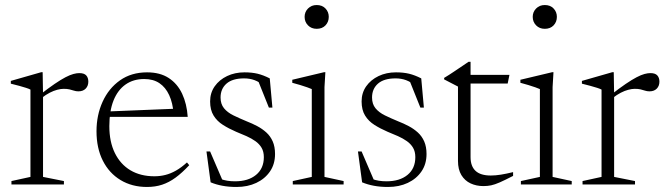

<svg xmlns="http://www.w3.org/2000/svg" viewBox="-20 -733 2652 763"><path d="M295 -442.5Q314.5 -442.5 322.8 -433.2Q331 -424 331 -408.5Q331 -391.5 320.5 -380.8Q310 -370 291.5 -370Q282 -370 273.8 -372.8Q265.5 -375.5 256 -377.8Q246.5 -380 233 -380Q221.5 -380 207.2 -376.2Q193 -372.5 177.5 -364.5Q162 -356.5 145.5 -343.5L137.5 -355.5Q172 -382.5 197 -399.5Q222 -416.5 240.2 -426Q258.5 -435.5 271.8 -439Q285 -442.5 295 -442.5ZM151 -358V-30L234 -13.5V0H25.5V-13.5L101 -30V-377Q94.5 -380.5 83.2 -384Q72 -387.5 56.8 -391.8Q41.5 -396 23 -400.5V-411.5L143.5 -446H149.5Z M564.5 -445.5Q616 -445.5 650.5 -423Q685 -400.5 703.8 -360.5Q722.5 -320.5 726 -268.5H407.5V-290L690 -301.5L670 -280.5Q666.5 -324.5 652.2 -355.2Q638 -386 613.5 -402.5Q589 -419 553 -419Q510 -419 479 -397.2Q448 -375.5 431.2 -333.8Q414.5 -292 414.5 -231.5Q414.5 -169.5 436.5 -124.8Q458.5 -80 498.5 -56.2Q538.5 -32.5 593.5 -32.5Q616.5 -32.5 637.2 -37.8Q658 -43 679.2 -55Q700.5 -67 723 -87.5L732 -76.5Q703.5 -46 677.5 -27Q651.5 -8 624.2 1Q597 10 564 10Q504.5 10 459 -17.5Q413.5 -45 388.5 -94.8Q363.5 -144.5 363.5 -211.5Q363.5 -275.5 387.8 -328.8Q412 -382 457 -413.8Q502 -445.5 564.5 -445.5Z M951.5 -445.5Q981 -445.5 1003.8 -440Q1026.5 -434.5 1052 -421.5L1062.5 -305.5H1048.5L1001 -424L1032.5 -390Q1010.5 -407.5 991.5 -414.5Q972.5 -421.5 950 -421.5Q904 -421.5 880.2 -400.8Q856.5 -380 856.5 -345.5Q856.5 -319.5 870.2 -302.8Q884 -286 907.5 -274.5Q931 -263 960 -251Q982 -242.5 1002.2 -231.8Q1022.5 -221 1038.5 -206.5Q1054.5 -192 1063.8 -171Q1073 -150 1073 -121Q1073 -81 1053 -51.8Q1033 -22.5 998.5 -6.2Q964 10 920 10Q889 10 863.8 5.2Q838.5 0.5 817 -8.5L800.5 -131H815L868.5 -6.5L829.5 -34.5Q843 -27 856.2 -22Q869.5 -17 883.5 -14.8Q897.5 -12.5 914 -12.5Q966.5 -12.5 997.5 -38Q1028.5 -63.5 1028.5 -108.5Q1028.5 -130.5 1019.5 -145.8Q1010.5 -161 995 -172Q979.5 -183 959.5 -192Q939.5 -201 918 -209.5Q889 -222 865.8 -236.8Q842.5 -251.5 828.8 -273.8Q815 -296 815 -330Q815 -364 833.2 -390Q851.5 -416 882.5 -430.8Q913.5 -445.5 951.5 -445.5Z M1238.5 -618.5Q1217.5 -618.5 1204 -632.2Q1190.5 -646 1190.5 -666Q1190.5 -685.5 1204 -699.2Q1217.5 -713 1238.5 -713Q1260.5 -713 1273.5 -699.2Q1286.5 -685.5 1286.5 -666Q1286.5 -646 1273.5 -632.2Q1260.5 -618.5 1238.5 -618.5ZM1273 -446 1269.5 -386.5V-30L1345.5 -13.5V0H1143.5V-13.5L1219 -30V-379Q1213.5 -381.5 1201 -386Q1188.5 -390.5 1172.8 -395.2Q1157 -400 1141.5 -404V-416L1267.5 -446Z M1553.5 -445.5Q1583 -445.5 1605.8 -440Q1628.5 -434.5 1654 -421.5L1664.5 -305.5H1650.5L1603 -424L1634.5 -390Q1612.5 -407.5 1593.5 -414.5Q1574.5 -421.5 1552 -421.5Q1506 -421.5 1482.2 -400.8Q1458.5 -380 1458.5 -345.5Q1458.5 -319.5 1472.2 -302.8Q1486 -286 1509.5 -274.5Q1533 -263 1562 -251Q1584 -242.5 1604.2 -231.8Q1624.5 -221 1640.5 -206.5Q1656.5 -192 1665.8 -171Q1675 -150 1675 -121Q1675 -81 1655 -51.8Q1635 -22.5 1600.5 -6.2Q1566 10 1522 10Q1491 10 1465.8 5.2Q1440.5 0.5 1419 -8.5L1402.5 -131H1417L1470.5 -6.5L1431.5 -34.5Q1445 -27 1458.2 -22Q1471.5 -17 1485.5 -14.8Q1499.5 -12.5 1516 -12.5Q1568.5 -12.5 1599.5 -38Q1630.5 -63.5 1630.5 -108.5Q1630.5 -130.5 1621.5 -145.8Q1612.5 -161 1597 -172Q1581.5 -183 1561.5 -192Q1541.5 -201 1520 -209.5Q1491 -222 1467.8 -236.8Q1444.5 -251.5 1430.8 -273.8Q1417 -296 1417 -330Q1417 -364 1435.2 -390Q1453.5 -416 1484.5 -430.8Q1515.5 -445.5 1553.5 -445.5Z M1850 -108.5Q1850 -72.5 1869.8 -54Q1889.5 -35.5 1930.5 -35.5Q1949 -35.5 1970.8 -39Q1992.5 -42.5 2019 -49V-34Q1986 -17 1966 -8.2Q1946 0.5 1931.8 3.5Q1917.5 6.5 1901 6.5Q1873 6.5 1850 -4.2Q1827 -15 1813.5 -37.2Q1800 -59.5 1800 -93.5V-389L1745 -417.5V-423.5Q1755 -429.5 1764.5 -435.5Q1774 -441.5 1783.5 -448Q1793 -454.5 1802.8 -461Q1812.5 -467.5 1822.2 -474Q1832 -480.5 1842 -487.5H1850V-420ZM1823.5 -401V-435.5H2004.5L1997.5 -401Z M2145 -618.5Q2124 -618.5 2110.5 -632.2Q2097 -646 2097 -666Q2097 -685.5 2110.5 -699.2Q2124 -713 2145 -713Q2167 -713 2180 -699.2Q2193 -685.5 2193 -666Q2193 -646 2180 -632.2Q2167 -618.5 2145 -618.5ZM2179.5 -446 2176 -386.5V-30L2252 -13.5V0H2050V-13.5L2125.5 -30V-379Q2120 -381.5 2107.5 -386Q2095 -390.5 2079.2 -395.2Q2063.5 -400 2048 -404V-416L2174 -446Z M2564.5 -442.5Q2584 -442.5 2592.2 -433.2Q2600.5 -424 2600.5 -408.5Q2600.5 -391.5 2590 -380.8Q2579.5 -370 2561 -370Q2551.5 -370 2543.2 -372.8Q2535 -375.5 2525.5 -377.8Q2516 -380 2502.5 -380Q2491 -380 2476.8 -376.2Q2462.5 -372.5 2447 -364.5Q2431.5 -356.5 2415 -343.5L2407 -355.5Q2441.5 -382.5 2466.5 -399.5Q2491.5 -416.5 2509.8 -426Q2528 -435.5 2541.2 -439Q2554.5 -442.5 2564.5 -442.5ZM2420.5 -358V-30L2503.5 -13.5V0H2295V-13.5L2370.5 -30V-377Q2364 -380.5 2352.8 -384Q2341.5 -387.5 2326.2 -391.8Q2311 -396 2292.5 -400.5V-411.5L2413 -446H2419Z"/></svg>

Font: Newsreader 24pt Light
Style: Regular
Weight: 300
Designer: Hugues Gentile
Foundry: Production Type
Version: Version 1.003